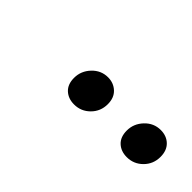

<svg xmlns="http://www.w3.org/2000/svg" viewBox="8 -892 510 510"><g transform="rotate(45 263.0 -637.5)"><path d="M238 -580Q216 -580 202 -593Q188 -606 188 -630Q188 -656 206.5 -675.5Q225 -695 251 -695Q272 -695 286.5 -681.5Q301 -668 301 -644Q301 -617 282.5 -598.5Q264 -580 238 -580ZM436 -580Q414 -580 400 -593Q386 -606 386 -630Q386 -656 404.5 -675.5Q423 -695 449 -695Q471 -695 485 -681.5Q499 -668 499 -644Q499 -617 480.5 -598.5Q462 -580 436 -580Z"/></g></svg>

Font: TypoPRO Source Sans Pro
Style: Italic
Weight: 600
Italic angle: -11°
Designer: Paul D. Hunt
Foundry: Adobe Systems Incorporated
Version: Version 1.075;PS 2.000;hotconv 1.0.86;makeotf.lib2.5.63406